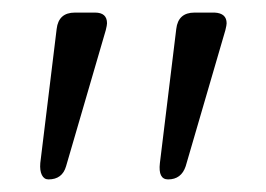

<svg xmlns="http://www.w3.org/2000/svg" viewBox="-20 -720 423 305"><path d="M99 -700H131Q150 -700 150 -683Q150 -680 148 -672L85 -456Q79 -435 57 -435Q50 -435 46.5 -442Q43 -449 44 -461L70 -674Q73 -700 99 -700ZM289 -700H321Q340 -699 340 -683Q340 -680 338 -672L275 -456Q268 -435 247 -435Q231 -435 234 -461L260 -674Q263 -700 289 -700Z"/></svg>

Font: Quicksand
Style: Regular
Weight: 400
Designer: Andrew Paglinawan
Foundry: Andrew Paglinawan
Version: Version 3.000